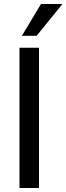

<svg xmlns="http://www.w3.org/2000/svg" viewBox="-20 -945 334 965"><path d="M78 0V-705H176V0ZM90 -765 186 -925H294L164 -765Z"/></svg>

Font: Nunito Sans 10pt Condensed SemiBold
Style: Regular
Weight: 600
Width: 3
Designer: Vernon Adams
Foundry: Vernon Adams
Version: Version 3.101;gftools[0.9.27]